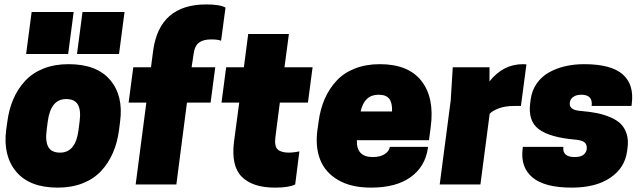

<svg xmlns="http://www.w3.org/2000/svg" viewBox="-20 -834 2913 868"><path d="M543 -779.8 518.1 -589.8H328.1L353 -779.8ZM313 -779.8 288.1 -589.8H98.1L123 -779.8ZM522.9 -284.2 518.1 -246.1Q510.7 -189.9 490.7 -143.6Q470.7 -97.2 437.5 -61.3Q404.3 -25.4 354.2 -5.6Q304.2 14.2 241.2 14.2Q113.8 14.2 53.5 -57.6Q-6.8 -129.4 7.8 -246.1L13.2 -284.2Q20.5 -340.3 40.5 -386.5Q60.5 -432.6 93.8 -468.5Q127 -504.4 177 -524.2Q227.1 -543.9 290 -543.9Q417.5 -543.9 478 -472.4Q538.6 -400.9 522.9 -284.2ZM195.8 -284.2 190.9 -246.1Q184.1 -194.8 198.5 -169.4Q212.9 -144 252 -144Q321.8 -144 335 -246.1L339.8 -284.2Q346.7 -335.4 332.3 -360.8Q317.9 -386.2 278.8 -386.2Q209 -386.2 195.8 -284.2Z M854.5 -585 846.2 -529.8H953.1L932.1 -370.1H825.2L777.3 0H593.3L641.6 -370.1H561.5L582.5 -529.8H662.6L672.4 -605Q700.7 -814 912.6 -814Q974.1 -814 999.5 -799.8L979.5 -649.9Q964.8 -655.8 934.6 -655.8Q898.9 -655.8 879.2 -641.1Q859.4 -626.5 854.5 -585Z M1266.1 -529.8H1393.1L1372.1 -370.1H1245.1L1225.1 -214.8Q1219.7 -172.9 1235.4 -158.4Q1251 -144 1286.1 -144Q1297.4 -144 1313.5 -146.2Q1329.6 -148.4 1333.5 -149.9L1314.5 0Q1286.1 14.2 1223.1 14.2Q1122.1 14.2 1073 -34.9Q1023.9 -84 1038.1 -194.8L1061.5 -370.1H981.4L1002.4 -529.8H1082.5L1102.1 -680.2H1286.1Z M1919.4 -200.2H1593.3Q1590.8 -124 1665 -124Q1698.2 -124 1719 -137.2Q1739.7 -150.4 1742.2 -169.9H1915L1914.1 -163.1Q1902.3 -81.1 1836.7 -33.4Q1771 14.2 1657.2 14.2Q1567.4 14.2 1508.8 -20Q1450.2 -54.2 1427.5 -112.1Q1404.8 -169.9 1415 -246.1L1420.4 -284.2Q1427.7 -340.3 1447.8 -386.5Q1467.8 -432.6 1501 -468.5Q1534.2 -504.4 1584.2 -524.2Q1634.3 -543.9 1697.3 -543.9Q1826.2 -543.9 1885.5 -467.8Q1944.8 -391.6 1927.2 -259.8ZM1691.4 -405.8Q1627 -405.8 1610.4 -330.1H1752.4Q1753.9 -369.1 1739.7 -387.5Q1725.6 -405.8 1691.4 -405.8Z M2344.7 -543.9Q2355 -543.9 2359.9 -543L2335 -355H2304.7Q2263.7 -355 2235.1 -344.2Q2206.5 -333.5 2193.8 -319.8L2151.9 0H1967.8L2017.6 -379.9L2026.9 -529.8H2192.9V-465.8Q2253.9 -543.9 2344.7 -543.9Z M2577.6 -124Q2607.4 -124 2620.1 -136Q2632.8 -147.9 2632.8 -165Q2632.8 -183.1 2621.1 -191.7Q2609.4 -200.2 2577.6 -203.1Q2465.8 -212.9 2416 -249.8Q2366.2 -286.6 2377 -369.1L2378.9 -383.8Q2384.3 -424.3 2406 -455.8Q2427.7 -487.3 2460.9 -506.1Q2494.1 -524.9 2534.4 -534.4Q2574.7 -543.9 2620.6 -543.9Q2742.7 -543.9 2795.2 -497.8Q2847.7 -451.7 2835.9 -362.8L2835 -355H2654.8Q2661.1 -405.8 2607.9 -405.8Q2584.5 -405.8 2570.1 -394.8Q2555.7 -383.8 2555.7 -365.2Q2555.7 -350.1 2568.1 -342Q2580.6 -334 2609.9 -332Q2649.4 -328.6 2680.2 -322.3Q2710.9 -315.9 2739.7 -303.7Q2768.6 -291.5 2786.4 -273.9Q2804.2 -256.3 2813 -228.5Q2821.8 -200.7 2816.9 -165L2814.9 -149.9Q2804.7 -74.7 2739 -30.3Q2673.3 14.2 2564.9 14.2Q2441.9 14.2 2387 -32Q2332 -78.1 2342.8 -162.1L2343.8 -169.9H2526.9Q2523.9 -147.9 2536.6 -136Q2549.3 -124 2577.6 -124Z"/></svg>

Font: Cooper Hewitt
Style: Heavy Italic
Weight: 714
Designer: Village Type and Design LLC
Foundry: Cooper Hewitt Smithsonian Design Museum
Version: 1.000